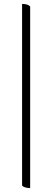

<svg xmlns="http://www.w3.org/2000/svg" viewBox="-20 -754 265 974"><path d="M133 200Q119 200 107.5 196.5Q96 193 92 187V-734Q122 -734 133 -721Z"/></svg>

Font: Petrona ExtraLight
Style: Regular
Weight: 200
Designer: Ringo R. Seeber
Foundry: Ringo R. Seeber
Version: Version 2.001; ttfautohint (v1.8.3)